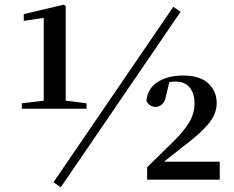

<svg xmlns="http://www.w3.org/2000/svg" viewBox="-20 -771 1006 824"><path d="M73.7 -304.4V-327.6L173.4 -339.6H259L351.5 -327.6V-304.4ZM167.7 -304.4V-694.2L82 -681.5V-710.4L253.8 -751L262 -745V-304.4ZM611.5 0V-53.3L720.8 -160.2Q768.4 -206.9 791.6 -245.1Q814.8 -283.4 814.8 -327.2Q814.8 -370.4 793.8 -395.6Q772.7 -420.9 734.6 -420.9Q722 -420.9 709.7 -419.2Q697.4 -417.5 684 -411.2L708.9 -426.9L693.3 -363.6Q688 -333.5 675 -322.9Q662.1 -312.2 648.1 -312.2Q622.4 -312.2 608.2 -338Q613.8 -393 657.9 -419.9Q702 -446.9 765.2 -446.9Q838.9 -446.9 874.5 -412.7Q910 -378.5 910 -329Q910 -281.5 873.6 -238.3Q837.3 -195.2 762.2 -139.2L656.3 -55.2L675.8 -90.7L676.1 -77.3H923.1V0ZM240.9 32.6 209.6 11.2 723.7 -741.7 755 -720.3Z"/></svg>

Font: Noto Serif TC
Style: Regular
Weight: 200
Designer: Ryoko NISHIZUKA 西塚涼子 (kana & ideographs); Frank Grießhammer (Latin, Greek & Cyrillic); Wenlong ZHANG 张文龙 (bopomofo); San
Foundry: Adobe
Version: Version 2.001;hotconv 1.1.0;makeotfexe 2.6.0